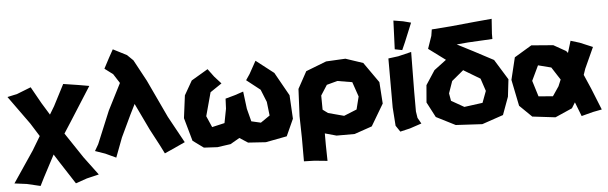

<svg xmlns="http://www.w3.org/2000/svg" viewBox="-62 -925 4086 1291"><g transform="rotate(-5 1980.5 -280.0)"><path d="M156.2 -498 61.5 -460.9 -4.9 -446.3 132.8 -254.9 188.5 -166 132.8 -73.2 -8.8 136.7 74.2 147.5 165 168.9 192.4 114.3 268.6 -30.3 270.5 -34.2 307.6 24.4 403.3 171.9 479.5 145.5 561.5 126 469.7 2.9 355.5 -168 403.3 -242.2 549.8 -472.7 476.6 -485.4 376 -501 301.8 -357.4 269.5 -303.7 219.7 -384.8Z M728.5 -704.1 698.2 -649.4 661.1 -579.1 716.8 -537.1 756.8 -474.6 666 -295.9 575.2 -77.1 549.8 -33.2 617.2 -9.8 688.5 23.4 738.3 -108.4 808.6 -256.8 842.8 -325.2 928.7 -145.5 990.2 -29.3 1016.6 23.4 1084 -6.8 1156.2 -40 1057.6 -219.7 938.5 -473.6 860.4 -618.2 820.3 -657.2Z M1351.6 -515.6 1239.3 -449.2 1184.6 -353.5 1165 -201.2 1209 -44.9 1281.2 7.8 1372.1 12.7 1461.9 0 1524.4 -36.1 1580.1 0 1699.2 7.8 1842.8 -19.5 1894.5 -133.8 1885.7 -293 1796.9 -451.2 1677.7 -543.9 1629.9 -458 1603.5 -418.9 1695.3 -346.7 1729.5 -261.7 1740.2 -168.9 1677.7 -126 1614.3 -140.6 1591.8 -227.5 1577.1 -344.7 1518.6 -325.2 1455.1 -307.6 1452.1 -240.2 1433.6 -144.5 1348.6 -125 1315.4 -201.2 1358.4 -359.4 1436.5 -412.1 1391.6 -461.9Z M2097.7 -272.5 2141.6 -340.8 2213.9 -360.4 2313.5 -343.8 2347.7 -244.1 2326.2 -158.2 2239.3 -123 2132.8 -151.4 2098.6 -176.8ZM1943.4 158.2 2013.7 160.2 2101.6 168.9 2099.6 58.6V-16.6L2176.8 4.9H2298.8L2418 -36.1L2504.9 -182.6L2495.1 -328.1L2398.4 -465.8L2281.2 -504.9L2150.4 -498L2011.7 -444.3L1949.2 -330.1L1940.4 -147.5L1943.4 0Z M2625 -732.4 2621.1 -633.8 2617.2 -539.1 2667 -529.3 2689.5 -580.1 2742.2 -708 2689.5 -721.7ZM2569.3 -481.4V-285.2V-150.4L2578.1 -26.4L2606.4 15.6L2672.9 0L2752 -26.4L2729.5 -66.4L2722.7 -110.4V-244.1L2725.6 -511.7L2636.7 -490.2Z M3063.5 -359.4 3067.4 -356.4 3174.8 -292 3203.1 -207 3173.8 -128.9 3049.8 -112.3 2963.9 -161.1 2955.1 -211.9 2983.4 -293ZM3284.2 -686.5 3166 -675.8 3006.8 -660.2 2877 -650.4 2870.1 -607.4 2840.8 -522.5 2954.1 -438.5 2871.1 -376 2808.6 -280.3 2798.8 -164.1 2852.5 -61.5 2981.4 3.9 3160.2 13.7 3303.7 -35.2 3347.7 -155.3 3361.3 -271.5 3276.4 -409.2 3143.6 -479.5 3035.2 -535.2 3112.3 -542 3277.3 -550.8V-585.9Z M3692.4 -267.6 3710.9 -239.3 3692.4 -195.3 3649.4 -131.8 3552.7 -139.6 3519.5 -247.1 3567.4 -347.7 3655.3 -325.2ZM3799.8 -493.2 3775.4 -413.1 3764.6 -426.8 3681.6 -473.6 3534.2 -485.4 3417 -415 3380.9 -265.6 3417 -87.9 3499 -7.8 3654.3 10.7 3769.5 -40 3793 -78.1 3830.1 17.6 3908.2 -2.9 3968.8 -14.6 3910.2 -160.2 3868.2 -256.8 3881.8 -296.9 3946.3 -438.5 3860.4 -474.6Z"/></g></svg>

Font: MaokenAssortedSans-TC
Style: Regular
Weight: 500
Version: Version 0.83